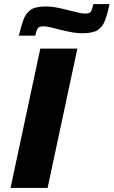

<svg xmlns="http://www.w3.org/2000/svg" viewBox="-20 -928 561 948"><path d="M32 0 179 -688H362L215 0ZM73 -752Q84 -798 95.5 -830Q107 -862 131 -879Q155 -896 204 -896Q235 -896 266.5 -889.5Q298 -883 324 -876Q347 -871 365.5 -866Q384 -861 401 -861Q423 -861 429 -871Q435 -881 441 -908H521Q511 -861 499 -828.5Q487 -796 463 -780Q439 -764 391 -764Q358 -764 327.5 -770Q297 -776 270 -783Q249 -789 229 -793.5Q209 -798 193 -798Q172 -798 166 -788Q160 -778 154 -752Z"/></svg>

Font: Saira Expanded
Style: Bold Italic
Weight: 700
Width: 7
Italic angle: -12°
Designer: Hector Gatti with collaboration of the Omnibus-Type team
Foundry: Omnibus-Type
Version: Version 1.101